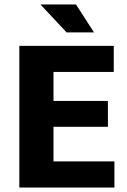

<svg xmlns="http://www.w3.org/2000/svg" viewBox="-20 -834 563 854"><path d="M66 -630H486V-514H218V-385H460V-270H218V-116H489V0H66ZM160 -814H318L398 -690H276Z"/></svg>

Font: Mukta Vaani ExtraBold
Style: Regular
Weight: 800
Designer: Noopur Datye, Girish Dalvi, Yashodeep Gholap, Pallavi Karambelkar
Foundry: Ek Type
Version: Version 2.538;PS 1.000;hotconv 16.6.51;makeotf.lib2.5.65220;